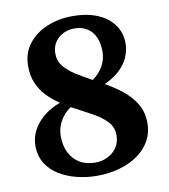

<svg xmlns="http://www.w3.org/2000/svg" viewBox="-85 -825 799 908"><g transform="rotate(-10 315.0 -371.0)"><path d="M308.5 11Q258.5 11 211.5 -0.8Q164.5 -12.5 126.8 -35.8Q89 -59 67 -95Q45 -131 45 -180Q45 -216 62 -250.2Q79 -284.5 112.2 -313Q145.5 -341.5 194.5 -360Q161.5 -381.5 134.8 -409.2Q108 -437 92.2 -473Q76.5 -509 76.5 -556Q76.5 -618.5 110.8 -662.5Q145 -706.5 201.2 -729.8Q257.5 -753 322 -753Q394.5 -753 445 -731.2Q495.5 -709.5 522.2 -671.2Q549 -633 549 -584.5Q549 -529.5 516.5 -484.8Q484 -440 419 -410Q463.5 -385 501.2 -354.8Q539 -324.5 562.2 -285.2Q585.5 -246 585.5 -192.5Q585.5 -147.5 565 -110.2Q544.5 -73 507.2 -46Q470 -19 419.2 -4Q368.5 11 308.5 11ZM312 -52Q342 -52 369.5 -65Q397 -78 414.2 -102.8Q431.5 -127.5 431.5 -162.5Q431.5 -203 403.5 -231Q375.5 -259 332 -282Q288.5 -305 241.5 -330.5Q220.5 -317 204.8 -297.2Q189 -277.5 180 -253.5Q171 -229.5 171 -202.5Q171 -158 187.8 -124Q204.5 -90 235.8 -71Q267 -52 312 -52ZM366 -439Q399 -462 417 -494.8Q435 -527.5 435 -563Q435 -603.5 421.8 -633Q408.5 -662.5 383.2 -678.2Q358 -694 321.5 -694Q293.5 -694 269 -682Q244.5 -670 229 -647.2Q213.5 -624.5 213.5 -591.5Q213.5 -556.5 235.2 -530.2Q257 -504 291.5 -482.5Q326 -461 366 -439Z"/></g></svg>

Font: Merriweather 24pt ExtraBold
Style: Regular
Weight: 800
Version: Version 2.100